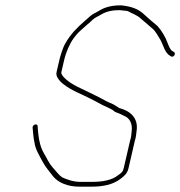

<svg xmlns="http://www.w3.org/2000/svg" viewBox="-20 -704 676 720"><path d="M632.5 -509 627.2 -512C618.5 -515.9 612.4 -533.1 608.4 -543C600.4 -565.5 585.3 -590.4 570.1 -607C552 -621.3 541.4 -631.4 522.6 -648C500.8 -669.4 475.3 -679.8 433.9 -684C408.5 -684 391.1 -681.1 371.6 -674C359.4 -669.1 347.7 -660.8 336.2 -655C319.9 -647.7 312.7 -637.5 297.3 -625C268.5 -599.7 244.9 -576.5 224.9 -541C217.1 -529.2 206.5 -495.8 202.4 -478L192.2 -434C190.8 -428 191.4 -422 194 -416C200.3 -403.9 208.9 -394.3 221.1 -386C248.4 -364.5 286.4 -350.9 319.1 -334L342.3 -322C350.1 -318 357.5 -314 364.6 -310C377 -303.6 392.6 -298 403.2 -291C406.9 -287 411.6 -284 417.1 -282C427.6 -278.8 444.9 -270.2 454.2 -265C469.2 -255.5 477.1 -235.2 473.7 -211C471.5 -196.2 472.9 -191.6 467.9 -177L444.1 -74C440.8 -59.8 437.1 -57 422.9 -47C398.9 -27.5 362.6 -22 325.1 -22H281.1C254.9 -22 230.2 -31.1 213 -39C199.6 -48.3 189.6 -63.4 178.3 -75C162.4 -93.3 157.4 -108.1 144.8 -129C132.6 -149.8 126.5 -174.1 123.6 -202L121.5 -223L121.3 -231C120.1 -242.9 102 -236.8 102.2 -226C103.9 -208.8 105.2 -187.5 109.2 -170C112.6 -143.4 129 -118.4 139.6 -98C149.9 -78.2 166.6 -59 180.5 -41C198.9 -19.6 233.2 -4 276.9 -4H320.9C366 -4 402.8 -10.9 432.8 -34C449.3 -46.6 457.7 -55.1 462.1 -74L485.6 -176C490.9 -192.5 489.8 -197 492.2 -213C499.8 -262.4 467.5 -288.3 427 -299C416.8 -304.8 411.1 -310.5 398 -316C382.1 -321.7 368.6 -330.5 354 -338L329.8 -350C292.4 -369.3 246 -385.7 219.6 -414C216 -418.7 208.4 -426.2 210.2 -434L220.4 -478C227.8 -510 241.6 -540.5 256.5 -561L267.7 -575C271.5 -579.7 277.1 -585.3 284.7 -592L307.3 -612C316.3 -619.3 323 -625.3 327.4 -630C337.1 -639 349.3 -643.1 360.1 -650C379.6 -661.3 400.7 -666 428.8 -666C435.3 -665.3 441.1 -664.7 446.3 -664C451.6 -664 456.1 -663.3 459.8 -662C478 -651.7 493 -648.4 508.4 -634C526.5 -618 539.5 -607.8 555.9 -593C563.8 -584.6 576.5 -564 581.9 -554C593.4 -532.9 598 -503.8 620.8 -493C630.5 -486 641.1 -502.8 632.5 -509Z"/></svg>

Font: HoneyBee
Style: BLnIt
Weight: 100
Foundry: Cannot Into Space Fonts
Version: Version 0.89